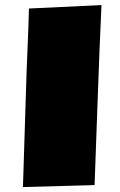

<svg xmlns="http://www.w3.org/2000/svg" viewBox="-20 -736 476 764"><path d="M95.2 -702.1 383.8 -715.8Q376 -552.7 367.9 -320.1Q359.9 -87.4 356.4 0.5L71.3 8.3L85.9 -453.1Q95.2 -674.3 95.2 -702.1Z"/></svg>

Font: Seymour One
Style: Book
Weight: 400
Designer: vernon adams
Foundry: vernon adams
Version: Version 1.000; ttfautohint (v0.93) -l 8 -r 50 -G 200 -x 0 -w